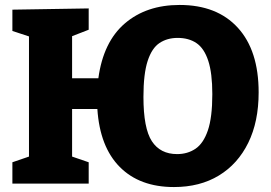

<svg xmlns="http://www.w3.org/2000/svg" viewBox="-20 -741 1095 775"><path d="M30 0V-86L97 -109V-594L30 -616V-702L338 -707V-621L271 -595V-425H377Q397 -572 484 -646.5Q571 -721 705 -721Q856 -721 940 -629Q1024 -537 1024 -368Q1024 -250 982 -164.5Q940 -79 863.5 -32.5Q787 14 682 14Q544 14 463.5 -67Q383 -148 373 -301H271V-109L338 -86V0ZM695 -119Q737 -119 769 -140.5Q801 -162 819 -214.5Q837 -267 837 -361Q837 -446 820.5 -496Q804 -546 773 -567Q742 -588 697 -588Q655 -588 624 -567.5Q593 -547 576 -495Q559 -443 559 -350Q559 -223 593 -171Q627 -119 695 -119Z"/></svg>

Font: Bitter ExtraBold
Style: Regular
Weight: 800
Designer: Sol Matas, and Bitter project Authors
Foundry: Sol Matas
Version: Version 2.001